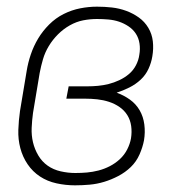

<svg xmlns="http://www.w3.org/2000/svg" viewBox="-20 -548 540 576"><path d="M205 8Q177 8 149.5 2Q122 -4 100 -18.5Q78 -33 63 -55Q48 -77 41 -103.5Q34 -130 35 -158.5Q36 -187 40 -215L60 -335Q64 -360 72.5 -385Q81 -410 94.5 -432.5Q108 -455 127.5 -474.5Q147 -494 171 -506Q195 -518 220.5 -523Q246 -528 271 -528Q294 -528 316 -525.5Q338 -523 358.5 -515.5Q379 -508 396.5 -495.5Q414 -483 425 -464.5Q436 -446 438.5 -424Q441 -402 437 -379Q434 -360 425.5 -341.5Q417 -323 402 -309Q387 -295 368 -285.5Q349 -276 330 -270Q352 -262 370 -249Q388 -236 399 -217Q410 -198 413 -174.5Q416 -151 412 -127Q408 -106 398.5 -84.5Q389 -63 372.5 -47Q356 -31 335 -20Q314 -9 292.5 -2.5Q271 4 249 6Q227 8 205 8ZM206 -29Q224 -29 241 -30.5Q258 -32 275.5 -36.5Q293 -41 309.5 -49.5Q326 -58 339.5 -70.5Q353 -83 361.5 -99.5Q370 -116 373 -133Q376 -152 373.5 -170Q371 -188 362 -202.5Q353 -217 338.5 -227Q324 -237 307 -242.5Q290 -248 272 -250Q254 -252 235 -252H179L186 -289H242Q258 -289 274 -290.5Q290 -292 306 -296Q322 -300 338 -307.5Q354 -315 367 -326Q380 -337 388 -352.5Q396 -368 398 -384Q401 -401 398.5 -417.5Q396 -434 387.5 -447Q379 -460 365.5 -469Q352 -478 337 -483Q322 -488 305 -489.5Q288 -491 271 -491Q250 -491 229.5 -487Q209 -483 189.5 -472Q170 -461 154 -445Q138 -429 126.5 -410Q115 -391 109 -370.5Q103 -350 99 -329L79 -209Q76 -187 75 -164.5Q74 -142 79 -121Q84 -100 95 -81.5Q106 -63 123 -51Q140 -39 162 -34Q184 -29 206 -29Z"/></svg>

Font: Iosevka Extralight
Style: Italic
Weight: 200
Italic angle: -9°
Monospace: yes
Designer: Belleve Invis
Foundry: Belleve Invis
Version: Version 32.5.0; ttfautohint (v1.8.4)